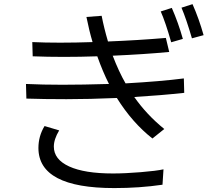

<svg xmlns="http://www.w3.org/2000/svg" viewBox="-20 -873 1040 949"><path d="M108.4 -458Q190.4 -454.1 288.1 -454.1Q385.7 -454.1 518.6 -458Q488.3 -517.6 460.9 -594.7Q376 -591.8 295.4 -591.8Q214.8 -591.8 141.6 -594.7L139.6 -665Q201.2 -662.1 277.3 -662.1Q353.5 -662.1 437.5 -665Q420.9 -720.7 407.2 -789.1L482.4 -794.9Q494.1 -734.4 513.7 -668Q661.1 -673.8 799.8 -685.5L816.4 -616.2Q693.4 -604.5 537.1 -597.7Q567.4 -518.6 600.6 -460.9Q774.4 -470.7 888.7 -485.4L890.6 -414.1Q773.4 -401.4 643.6 -393.6Q705.1 -305.7 792 -235.4L733.4 -188.5Q633.8 -266.6 557.6 -388.7Q421.9 -382.8 308.6 -382.8Q195.3 -382.8 110.4 -385.7ZM169.9 -141.6Q169.9 -200.2 200.2 -250L272.5 -228.5Q246.1 -184.6 246.1 -148.4Q246.1 -85 321.8 -50.3Q397.5 -15.6 538.1 -15.6Q598.6 -15.6 675.8 -22Q752.9 -28.3 788.1 -36.1L783.2 40Q669.9 56.6 544.9 56.6Q169.9 56.6 169.9 -141.6ZM774.4 -816.4 829.1 -834Q861.3 -760.7 883.8 -680.7L826.2 -664.1Q797.9 -763.7 774.4 -816.4ZM877 -835 931.6 -852.5Q963.9 -779.3 986.3 -699.2L928.7 -683.6Q900.4 -780.3 877 -835Z"/></svg>

Font: GenEi M Gothic v2 Regular
Style: Regular
Weight: 400
Version: Version 2.0